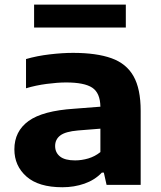

<svg xmlns="http://www.w3.org/2000/svg" viewBox="-20 -778 676 808"><path d="M242.5 10Q142.5 10 91.5 -35Q40.5 -80 40.5 -149.5Q40.5 -225.5 100.2 -268.8Q160 -312 293 -320.5L402.5 -329Q401.5 -387 368.2 -409Q335 -431 258 -431Q223 -431 177 -425Q131 -419 89.5 -406.5V-529.5Q136 -543 189.2 -549.2Q242.5 -555.5 287.5 -555.5Q386 -555.5 449 -533Q512 -510.5 542 -457.2Q572 -404 572 -311.5V0H428.5L417 -51.5H408.5Q379 -20.5 335.5 -5.2Q292 10 242.5 10ZM212 -163.5Q212 -136 232.5 -119.5Q253 -103 296 -103Q323.5 -103 351.5 -111.2Q379.5 -119.5 402.5 -138V-236.5L308.5 -229Q255.5 -224.5 233.8 -208Q212 -191.5 212 -163.5ZM123.5 -662V-758.5H509.5V-662Z"/></svg>

Font: Encode Sans Expanded Expanded
Style: Bold
Weight: 700
Width: 7
Designer: Multiple Designers
Foundry: Impallari Type
Version: Version 3.000; ttfautohint (v1.8.3) -l 8 -r 50 -G 200 -x 14 